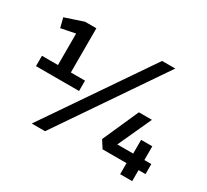

<svg xmlns="http://www.w3.org/2000/svg" viewBox="-145 -950 1264 1174"><g transform="rotate(30 487.5 -363.0)"><path d="M152 -316V-610L51 -590L34 -657L163 -700H243V-316ZM39 -388H343V-315H39ZM192 2 691 -728H784L286 2ZM949 -78H900V0H815V-78H646L612 -131L725 -385H817L709 -149H821V-246H900V-149H949Z"/></g></svg>

Font: REM Medium
Style: Regular
Weight: 400
Version: Version 1.005;gftools[0.9.28]